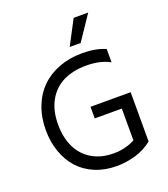

<svg xmlns="http://www.w3.org/2000/svg" viewBox="-171 -1086 1065 1216"><g transform="rotate(-20 362.0 -478.0)"><path d="M566.8 -965.9 456 -801.1H382.1L468.8 -965.9ZM376.4 -399.9H647V-67.5Q595.5 -26.3 532.3 -8.2Q469.1 9.9 405.5 9.9Q325.6 9.9 260.3 -17.6Q195 -45.1 151.1 -93.9Q107.2 -142.8 83.5 -210.2Q59.7 -277.7 59.7 -357.2Q59.7 -443.5 87.4 -514.7Q115.1 -585.9 165 -634.8Q214.8 -683.6 285.7 -710.4Q356.5 -737.2 441.1 -737.2Q533.4 -737.2 598 -708.8V-619.3Q533.4 -654.8 438.9 -654.8Q349.8 -654.8 284.3 -622.5Q218.8 -590.2 181.8 -524.1Q144.9 -458.1 144.9 -364.3Q144.9 -277 176.1 -211.5Q207.4 -146 268.8 -109.2Q330.3 -72.4 415.5 -72.4Q494 -72.4 558.9 -107.2V-321.7H376.4Z"/></g></svg>

Font: TID UI
Style: Regular
Weight: 400
Designer: The TID Project Authors
Foundry: Bakken & Bæck
Version: Version 1.001;hotconv 1.0.109;makeotfexe 2.5.65596